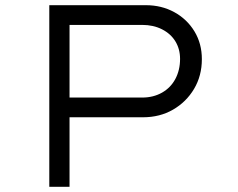

<svg xmlns="http://www.w3.org/2000/svg" viewBox="-20 -720 917 740"><path d="M170 0V-700H542Q603 -700 652 -673Q701 -646 729.5 -599Q758 -552 758 -492Q758 -428 728 -377.5Q698 -327 647 -297.5Q596 -268 531 -268H248V0ZM248 -344H528Q571 -344 604.5 -363Q638 -382 656 -416Q674 -450 674 -493Q674 -531 656 -560.5Q638 -590 604.5 -607Q571 -624 528 -624H248Z"/></svg>

Font: Lexend Tera Light
Style: Regular
Weight: 300
Designer: Bonnie Shaver-Troup, Thomas Jockin
Foundry: Lexend
Version: Version 1.007